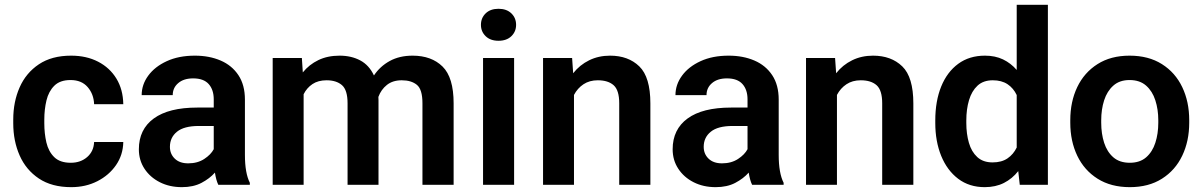

<svg xmlns="http://www.w3.org/2000/svg" viewBox="-20 -770 5010 800"><path d="M274.9 -91.8Q315.9 -91.8 343.3 -115.7Q370.6 -139.6 372.1 -178.2H493.7Q492.7 -124.5 463.4 -82Q434.1 -39.6 385.5 -14.9Q336.9 9.8 276.9 9.8Q195.8 9.8 142.1 -26.1Q88.4 -62 61.8 -122.3Q35.2 -182.6 35.2 -256.3V-272Q35.2 -345.7 61.8 -406Q88.4 -466.3 142.1 -502.2Q195.8 -538.1 276.4 -538.1Q340.3 -538.1 388.9 -512.9Q437.5 -487.8 465.1 -442.4Q492.7 -397 493.7 -335.9H372.1Q370.6 -377.9 345.2 -407.2Q319.8 -436.5 273.9 -436.5Q230 -436.5 206.3 -412.8Q182.6 -389.2 173.6 -351.6Q164.6 -314 164.6 -272V-256.3Q164.6 -213.9 173.3 -176.3Q182.1 -138.7 206.1 -115.2Q230 -91.8 274.9 -91.8Z M889.6 0Q880.4 -19 875.5 -50.8Q853.5 -25.9 819.6 -8.1Q785.6 9.8 737.8 9.8Q686.5 9.8 646 -10.7Q605.5 -31.2 582 -66.9Q558.6 -102.5 558.6 -147.9Q558.6 -231 620.8 -276.4Q683.1 -321.8 801.8 -321.8H870.6V-356Q870.6 -396 849.6 -419.7Q828.6 -443.4 784.7 -443.4Q745.6 -443.4 722.7 -423.8Q699.7 -404.3 699.7 -373.5H570.3Q570.3 -417.5 597.7 -454.8Q625 -492.2 674.8 -515.1Q724.6 -538.1 792 -538.1Q852.1 -538.1 899.2 -517.8Q946.3 -497.6 973.4 -456.8Q1000.5 -416 1000.5 -355V-124.5Q1000.5 -48.8 1021 -8.3V0ZM764.2 -89.4Q803.2 -89.4 831.1 -107.7Q858.9 -126 870.6 -148.4V-245.1H808.1Q747.1 -245.1 717.5 -221.2Q688 -197.3 688 -158.2Q688 -128.4 708.3 -108.9Q728.5 -89.4 764.2 -89.4Z M1340.8 -435.5Q1305.7 -435.5 1282 -419.7Q1258.3 -403.8 1245.1 -377.4V0H1116.2V-528.3H1237.8L1241.7 -468.3Q1268.1 -501 1306.4 -519.5Q1344.7 -538.1 1395 -538.1Q1443.8 -538.1 1481 -518.3Q1518.1 -498.5 1538.1 -455.6Q1563.5 -493.7 1604 -515.9Q1644.5 -538.1 1699.2 -538.1Q1777.8 -538.1 1824 -492.7Q1870.1 -447.3 1870.1 -339.4V0H1740.2V-339.8Q1740.2 -397.5 1717 -416.5Q1693.8 -435.5 1653.8 -435.5Q1616.7 -435.5 1592.3 -416.3Q1567.9 -397 1556.6 -366.2Q1557.1 -359.4 1557.1 -352.5V0H1428.2V-339.4Q1428.2 -395 1404.8 -415.3Q1381.3 -435.5 1340.8 -435.5Z M1983.9 -666.5Q1983.9 -695.3 2003.7 -714.4Q2023.4 -733.4 2057.1 -733.4Q2090.8 -733.4 2110.6 -714.4Q2130.4 -695.3 2130.4 -666.5Q2130.4 -638.2 2110.6 -619.1Q2090.8 -600.1 2057.1 -600.1Q2023.4 -600.1 2003.7 -619.1Q1983.9 -638.2 1983.9 -666.5ZM2122.1 -528.3V0H1992.7V-528.3Z M2470.7 -435.5Q2436 -435.5 2411.1 -418.9Q2386.2 -402.3 2371.6 -374.5V0H2242.7V-528.3H2363.8L2368.2 -464.8Q2395.5 -499.5 2434.8 -518.8Q2474.1 -538.1 2522 -538.1Q2597.7 -538.1 2643.8 -493.4Q2689.9 -448.7 2689.9 -338.9V0H2560.1V-339.8Q2560.1 -394 2536.9 -414.8Q2513.7 -435.5 2470.7 -435.5Z M3113.8 0Q3104.5 -19 3099.6 -50.8Q3077.6 -25.9 3043.7 -8.1Q3009.8 9.8 2961.9 9.8Q2910.6 9.8 2870.1 -10.7Q2829.6 -31.2 2806.2 -66.9Q2782.7 -102.5 2782.7 -147.9Q2782.7 -231 2845 -276.4Q2907.2 -321.8 3025.9 -321.8H3094.7V-356Q3094.7 -396 3073.7 -419.7Q3052.7 -443.4 3008.8 -443.4Q2969.7 -443.4 2946.8 -423.8Q2923.8 -404.3 2923.8 -373.5H2794.4Q2794.4 -417.5 2821.8 -454.8Q2849.1 -492.2 2898.9 -515.1Q2948.7 -538.1 3016.1 -538.1Q3076.2 -538.1 3123.3 -517.8Q3170.4 -497.6 3197.5 -456.8Q3224.6 -416 3224.6 -355V-124.5Q3224.6 -48.8 3245.1 -8.3V0ZM2988.3 -89.4Q3027.3 -89.4 3055.2 -107.7Q3083 -126 3094.7 -148.4V-245.1H3032.2Q2971.2 -245.1 2941.7 -221.2Q2912.1 -197.3 2912.1 -158.2Q2912.1 -128.4 2932.4 -108.9Q2952.6 -89.4 2988.3 -89.4Z M3566.4 -435.5Q3531.7 -435.5 3506.8 -418.9Q3481.9 -402.3 3467.3 -374.5V0H3338.4V-528.3H3459.5L3463.9 -464.8Q3491.2 -499.5 3530.5 -518.8Q3569.8 -538.1 3617.7 -538.1Q3693.4 -538.1 3739.5 -493.4Q3785.6 -448.7 3785.6 -338.9V0H3655.8V-339.8Q3655.8 -394 3632.6 -414.8Q3609.4 -435.5 3566.4 -435.5Z M3877 -257.8V-268.1Q3877 -348.6 3901.6 -409.4Q3926.3 -470.2 3972.7 -504.2Q4019 -538.1 4084 -538.1Q4126.5 -538.1 4159.2 -522.5Q4191.9 -506.8 4216.3 -478.5V-750H4346.2V0H4229L4222.7 -57.1Q4197.8 -25.4 4163.1 -7.8Q4128.4 9.8 4083 9.8Q4018.6 9.8 3972.4 -25.1Q3926.3 -60.1 3901.6 -120.6Q3877 -181.2 3877 -257.8ZM4006.3 -268.1V-257.8Q4006.3 -212.4 4017.1 -175Q4027.8 -137.7 4052 -115.5Q4076.2 -93.3 4115.7 -93.3Q4153.3 -93.3 4178 -110.1Q4202.6 -127 4216.3 -155.3V-374Q4202.6 -402.8 4178 -419.2Q4153.3 -435.5 4116.7 -435.5Q4077.1 -435.5 4053 -413.1Q4028.8 -390.6 4017.6 -352.8Q4006.3 -314.9 4006.3 -268.1Z M4439.5 -258.8V-269Q4439.5 -346.2 4468.5 -407Q4497.6 -467.8 4553 -502.9Q4608.4 -538.1 4686.5 -538.1Q4765.6 -538.1 4821.3 -502.9Q4877 -467.8 4906 -407Q4935.1 -346.2 4935.1 -269V-258.8Q4935.1 -182.1 4906 -121.3Q4877 -60.5 4821.5 -25.4Q4766.1 9.8 4687.5 9.8Q4608.9 9.8 4553.2 -25.4Q4497.6 -60.5 4468.5 -121.3Q4439.5 -182.1 4439.5 -258.8ZM4568.4 -269V-258.8Q4568.4 -212.9 4580.6 -175Q4592.8 -137.2 4618.9 -114.5Q4645 -91.8 4687.5 -91.8Q4729.5 -91.8 4755.6 -114.5Q4781.7 -137.2 4793.9 -175Q4806.2 -212.9 4806.2 -258.8V-269Q4806.2 -314 4793.9 -352.1Q4781.7 -390.1 4755.4 -413.3Q4729 -436.5 4686.5 -436.5Q4645 -436.5 4618.9 -413.3Q4592.8 -390.1 4580.6 -352.1Q4568.4 -314 4568.4 -269Z"/></svg>

Font: Vazirmatn RD UI SemiBold
Style: Regular
Weight: 600
Designer: Saber Rastikerdar
Foundry: Saber Rastikerdar
Version: Version 33.003